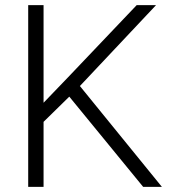

<svg xmlns="http://www.w3.org/2000/svg" viewBox="-20 -731 671 751"><path d="M540 0 251 -353 150.4 -254.4V0H90.3V-710.9H150.4V-329.1L247.1 -429.7L514.6 -710.9H590.3L292.5 -394.5L613.3 0Z"/></svg>

Font: Vazirmatn RD ExtraLight
Style: Regular
Weight: 200
Designer: Saber Rastikerdar
Foundry: Saber Rastikerdar
Version: Version 32.102